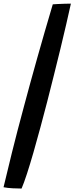

<svg xmlns="http://www.w3.org/2000/svg" viewBox="-95 -788 421 1086"><path d="M27 278.5Q6 278.5 -23.5 277Q-53 275.5 -75 271Q-56.5 193 -27.8 76.5Q1 -40 41 -188Q74 -312 114.8 -457Q155.5 -602 203.5 -763.5Q212.5 -764.5 231 -765.2Q249.5 -766 270.2 -766.8Q291 -767.5 306 -767.5Q294.5 -715.5 279.5 -650.2Q264.5 -585 246.8 -512.2Q229 -439.5 210 -363.2Q191 -287 171.8 -212.2Q152.5 -137.5 134 -69Q113.5 7.5 94 75Q74.5 142.5 57.5 194.8Q40.5 247 27 278.5Z"/></svg>

Font: Grandstander Thin Medium
Style: Italic
Weight: 500
Italic angle: -15°
Version: Version 1.200